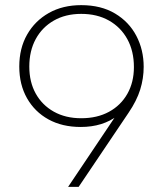

<svg xmlns="http://www.w3.org/2000/svg" viewBox="-20 -727 641 747"><path d="M296 -707Q373 -707 427.5 -674.5Q482 -642 510.5 -587.5Q539 -533 539 -467Q539 -422 525.5 -378.5Q512 -335 480 -288L286 0H245L445 -298L516 -395Q496 -322 438 -277.5Q380 -233 294 -233Q222 -233 168.5 -262.5Q115 -292 85 -345Q55 -398 55 -468Q55 -539 85.5 -592.5Q116 -646 170 -676.5Q224 -707 296 -707ZM501 -466Q501 -528 475.5 -574.5Q450 -621 404 -647Q358 -673 296 -673Q235 -673 189.5 -647Q144 -621 119 -575Q94 -529 94 -468Q94 -408 119 -363Q144 -318 189.5 -292.5Q235 -267 296 -267Q358 -267 404 -292Q450 -317 475.5 -362Q501 -407 501 -466Z"/></svg>

Font: Albert Sans ExtraLight
Style: Regular
Weight: 250
Designer: Andreas Rasmussen
Foundry: a.Foundry
Version: Version 1.025